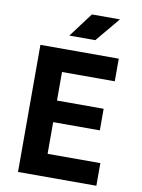

<svg xmlns="http://www.w3.org/2000/svg" viewBox="-101 -1018 802 1086"><g transform="rotate(10 300.0 -475.0)"><path d="M381 -810 498 -950H337L232 -810ZM530 0V-130H227V-312H495V-436H227V-600H530V-730H80V0Z"/></g></svg>

Font: Tekne LDO ExtraBold
Style: Regular
Weight: 800
Monospace: yes
Designer: Alessio Laiso, Mario Rullo, Paolo Rosset
Foundry: Alessio Laiso
Version: Version 1.000;hotconv 1.0.109;makeotfexe 2.5.65596